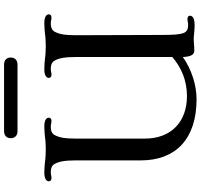

<svg xmlns="http://www.w3.org/2000/svg" viewBox="-42 -944 998 955"><g transform="rotate(-90 457.5 -467.0)"><path d="M136.7 -266.1C136.7 -92.3 243.7 11.2 440.9 11.2C509.8 11.2 588.9 -13.2 650.9 -57.1C652.8 -11.7 665.5 0 683.1 0C693.4 0 703.1 -0.5 711.9 -1.5C720.2 -2 728 -2.9 736.3 -2.9C744.1 -2.9 758.3 -2.4 772.9 -0.5C787.1 1 800.8 1.5 811 1.5C846.7 1.5 856.4 -10.7 856.4 -22C856.4 -28.8 850.1 -34.2 840.8 -34.2C835.9 -34.2 832 -33.7 827.6 -32.7C822.8 -31.7 817.9 -30.8 813.5 -30.8C795.9 -30.8 778.8 -32.7 771 -51.8C762.2 -73.7 760.7 -105 760.7 -168.5L759.3 -589.4C759.3 -644.5 764.6 -673.3 777.8 -696.3C784.7 -708.5 799.8 -713.9 815.9 -713.9C823.7 -713.9 828.6 -713.4 832.5 -712.4C836.9 -711.4 840.8 -710.4 847.2 -710.4C857.4 -710.4 863.3 -715.8 863.3 -723.6C863.3 -733.9 853.5 -746.1 820.3 -746.1C801.3 -746.1 778.3 -744.1 766.6 -742.7C751.5 -740.2 721.7 -738.8 705.1 -738.8C688.5 -738.8 658.7 -740.2 643.6 -742.7C631.8 -744.1 608.9 -746.1 589.8 -746.1C556.6 -746.1 546.9 -733.9 546.9 -723.6C546.9 -715.8 552.7 -710.4 563 -710.4C569.3 -710.4 573.2 -711.4 577.6 -712.4C581.5 -713.4 586.4 -713.9 594.2 -713.9C610.4 -713.9 625.5 -708.5 632.3 -696.3C645.5 -673.3 650.9 -644.5 650.9 -589.4V-109.4C598.6 -64.5 534.7 -36.6 456.1 -36.6C330.6 -36.6 245.1 -113.3 245.1 -246.6V-589.4C245.1 -644.5 250.5 -673.3 263.7 -696.3C270.5 -708.5 285.6 -713.9 301.8 -713.9C309.6 -713.9 314.5 -713.4 318.4 -712.4C322.8 -711.4 326.7 -710.4 333 -710.4C343.3 -710.4 349.1 -715.8 349.1 -723.6C349.1 -733.9 339.4 -746.1 306.2 -746.1C287.1 -746.1 264.2 -744.1 252.4 -742.7C237.3 -740.2 207.5 -738.8 190.9 -738.8C174.3 -738.8 144.5 -740.2 129.4 -742.7C117.7 -744.1 94.7 -746.1 75.7 -746.1C42.5 -746.1 32.7 -733.9 32.7 -723.6C32.7 -715.8 38.6 -710.4 48.8 -710.4C55.2 -710.4 59.1 -711.4 63.5 -712.4C67.4 -713.4 72.3 -713.9 80.1 -713.9C96.2 -713.9 111.3 -708.5 118.2 -696.3C131.3 -673.3 136.7 -644.5 136.7 -589.4ZM613.8 -879.4C634.8 -879.4 648.4 -892.1 648.4 -913.1C648.4 -935.1 633.8 -946.3 612.8 -946.3H282.7C261.7 -946.3 247.1 -935.1 247.1 -913.1C247.1 -892.1 260.7 -879.4 281.7 -879.4Z"/></g></svg>

Font: Stoke
Style: Light
Weight: 300
Designer: Nicole Fally
Foundry: Nicole Fally
Version: Version 1.001